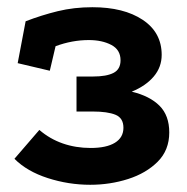

<svg xmlns="http://www.w3.org/2000/svg" viewBox="-20 -491 519 532"><path d="M230 21Q170 21 112.5 2.5Q55 -16 20 -51L89 -131Q118 -106 154 -93.5Q190 -81 231 -81Q275 -81 298.5 -95.5Q322 -110 322 -137Q322 -164 300 -173Q278 -182 237 -182H192V-279H238Q275 -279 294.5 -289Q314 -299 314 -324Q314 -353 288.5 -366.5Q263 -380 226 -380Q180 -380 134 -363L118 -295L29 -316L51 -432Q95 -449 140 -460Q185 -471 236 -471Q323 -471 375.5 -436Q428 -401 428 -339Q428 -305 406 -279Q384 -253 345 -237Q395 -225 422 -198Q449 -171 449 -124Q449 -75 417 -43Q385 -11 335 5Q285 21 230 21Z"/></svg>

Font: Podkova ExtraBold
Style: Regular
Weight: 800
Designer: Ilya Yudin
Foundry: Cyreal (www.cyreal.org)
Version: Version 2.103